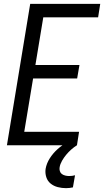

<svg xmlns="http://www.w3.org/2000/svg" viewBox="-20 -755 541 998"><path d="M16 0 137 -735H501L490 -665H205L164 -417H393L381 -347H152L106 -70H391L380 0ZM323 223Q301 223 280 217.5Q259 212 243 199Q227 186 220.5 165.5Q214 145 217 123Q222 94 239 67.5Q256 41 279.5 20Q303 -1 330.5 -16Q358 -31 386 -39L380 0Q364 10 350 22.5Q336 35 324 49.5Q312 64 302.5 80.5Q293 97 290 114Q288 124 291 134Q294 144 301.5 149.5Q309 155 319 157.5Q329 160 339 160Q347 160 355 159Q363 158 370 156L359 219Q350 221 341 222Q332 223 323 223Z"/></svg>

Font: Iosevka Fixed
Style: Italic
Weight: 400
Italic angle: -9°
Monospace: yes
Designer: Belleve Invis
Foundry: Belleve Invis
Version: Version 33.2.4